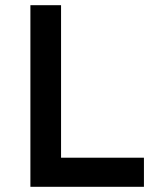

<svg xmlns="http://www.w3.org/2000/svg" viewBox="-20 -719 606 739"><path d="M97 0V-699H215V-112H534V0Z"/></svg>

Font: Myanmar Khyay
Style: Regular
Weight: 400
Designer: Danh Hong
Foundry: Google Inc.
Version: Version 1.10 March 4, 2015